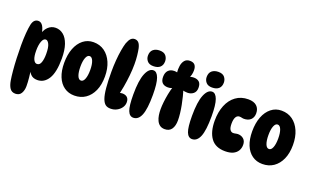

<svg xmlns="http://www.w3.org/2000/svg" viewBox="-100 -1327 3362 2065"><g transform="rotate(20 1581.0 -295.0)"><path d="M115 -620Q146 -620 167 -587Q188 -554 198 -483L177 -470Q190 -540 227.5 -577Q265 -614 315 -614Q365 -614 404.5 -582Q444 -550 466.5 -485.5Q489 -421 489 -324Q489 -167 442.5 -92.5Q396 -18 318 -18Q268 -18 240.5 -48Q213 -78 202 -121L214 -127Q222 -70 227.5 -14.5Q233 41 233 83Q233 132 212.5 166.5Q192 201 147 201Q105 201 83.5 169.5Q62 138 53 83Q46 42 40 -23Q34 -88 31 -163.5Q28 -239 28 -312Q28 -385 33 -449Q38 -513 47 -553Q55 -587 72 -603.5Q89 -620 115 -620ZM258 -459Q231 -459 215.5 -418Q200 -377 200 -312Q200 -245 215.5 -212Q231 -179 256 -179Q287 -179 300.5 -216.5Q314 -254 314 -313Q314 -389 297 -424Q280 -459 258 -459Z M749 3Q682 3 632 -32.5Q582 -68 555 -134Q528 -200 528 -291Q528 -386 555.5 -457Q583 -528 633.5 -568Q684 -608 751 -608Q824 -608 877.5 -569.5Q931 -531 961 -462Q991 -393 991 -301Q991 -207 960.5 -139Q930 -71 876 -34Q822 3 749 3ZM762 -173Q788 -173 803 -211Q818 -249 818 -313Q818 -377 803 -415Q788 -453 762 -453Q736 -453 721 -415Q706 -377 706 -313Q706 -249 720.5 -211Q735 -173 762 -173Z M1164 2Q1127 2 1105 -15Q1083 -32 1068 -72Q1052 -116 1045 -192Q1038 -268 1038 -376Q1038 -441 1043 -505.5Q1048 -570 1057.5 -625Q1067 -680 1078 -714Q1094 -756 1112 -773.5Q1130 -791 1155 -791Q1182 -791 1199.5 -773Q1217 -755 1227 -713Q1234 -680 1239 -633.5Q1244 -587 1244 -535Q1244 -473 1237 -405Q1230 -337 1218.5 -271.5Q1207 -206 1191 -151L1128 -148Q1150 -171 1177 -183.5Q1204 -196 1229 -196Q1265 -196 1285.5 -177.5Q1306 -159 1306 -121Q1306 -88 1286.5 -60Q1267 -32 1235 -15Q1203 2 1164 2Z M1450 -767Q1499 -767 1521 -740Q1543 -713 1543 -677Q1543 -633 1516.5 -609Q1490 -585 1440 -585Q1393 -585 1370.5 -611.5Q1348 -638 1348 -673Q1348 -720 1376 -743.5Q1404 -767 1450 -767ZM1459 -544Q1499 -544 1521 -484Q1543 -424 1543 -293Q1543 -132 1514 -61Q1485 10 1427 10Q1384 10 1363.5 -42.5Q1343 -95 1343 -226Q1343 -387 1375.5 -465.5Q1408 -544 1459 -544Z M1725 -602H1705Q1700 -646 1706.5 -685.5Q1713 -725 1734 -749.5Q1755 -774 1794 -774Q1833 -774 1850.5 -752.5Q1868 -731 1868 -692Q1868 -637 1844 -598L1826 -600Q1856 -619 1894 -619Q1932 -619 1955 -599Q1978 -579 1978 -532Q1978 -488 1950.5 -465Q1923 -442 1883 -442Q1868 -442 1851.5 -444.5Q1835 -447 1820 -453L1828 -466Q1840 -432 1851 -388Q1862 -344 1871 -298Q1880 -252 1885 -207.5Q1890 -163 1890 -128Q1890 -64 1864.5 -27Q1839 10 1787 10Q1753 10 1731 -6Q1709 -22 1696 -49.5Q1683 -77 1678 -110Q1673 -143 1673 -177Q1673 -214 1678 -259.5Q1683 -305 1692.5 -354.5Q1702 -404 1717 -449L1737 -450Q1709 -424 1665 -424Q1624 -424 1601.5 -446Q1579 -468 1579 -514Q1579 -562 1604 -588Q1629 -614 1672 -614Q1688 -614 1701.5 -610.5Q1715 -607 1725 -602Z M2122 -767Q2171 -767 2193 -740Q2215 -713 2215 -677Q2215 -633 2188.5 -609Q2162 -585 2112 -585Q2065 -585 2042.5 -611.5Q2020 -638 2020 -673Q2020 -720 2048 -743.5Q2076 -767 2122 -767ZM2131 -544Q2171 -544 2193 -484Q2215 -424 2215 -293Q2215 -132 2186 -61Q2157 10 2099 10Q2056 10 2035.5 -42.5Q2015 -95 2015 -226Q2015 -387 2047.5 -465.5Q2080 -544 2131 -544Z M2478 11Q2367 11 2314.5 -61Q2262 -133 2262 -261Q2262 -360 2293 -436.5Q2324 -513 2383.5 -556.5Q2443 -600 2525 -600Q2589 -600 2622 -569.5Q2655 -539 2655 -486Q2655 -440 2627 -413Q2599 -386 2548 -386Q2539 -386 2531 -388Q2523 -390 2515.5 -391.5Q2508 -393 2500 -393Q2472 -393 2457.5 -367Q2443 -341 2443 -292Q2443 -245 2457 -224Q2471 -203 2494 -203Q2503 -203 2511.5 -204.5Q2520 -206 2528.5 -208Q2537 -210 2546 -210Q2586 -210 2612.5 -186.5Q2639 -163 2639 -119Q2639 -81 2621 -51.5Q2603 -22 2568 -5.5Q2533 11 2478 11Z M2901 3Q2834 3 2784 -32.5Q2734 -68 2707 -134Q2680 -200 2680 -291Q2680 -386 2707.5 -457Q2735 -528 2785.5 -568Q2836 -608 2903 -608Q2976 -608 3029.5 -569.5Q3083 -531 3113 -462Q3143 -393 3143 -301Q3143 -207 3112.5 -139Q3082 -71 3028 -34Q2974 3 2901 3ZM2914 -173Q2940 -173 2955 -211Q2970 -249 2970 -313Q2970 -377 2955 -415Q2940 -453 2914 -453Q2888 -453 2873 -415Q2858 -377 2858 -313Q2858 -249 2872.5 -211Q2887 -173 2914 -173Z"/></g></svg>

Font: DynaPuff Condensed SemiBold
Style: Regular
Weight: 600
Width: 3
Designer: Toshi Omagari, Jennifer Daniel
Foundry: Google Fonts
Version: Version 2.000